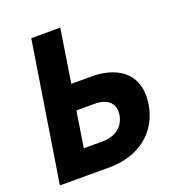

<svg xmlns="http://www.w3.org/2000/svg" viewBox="-131 -827 861 933"><g transform="rotate(-20 300.0 -360.0)"><path d="M409 -222Q416 -265 391 -290Q366 -315 315 -315H220L191 -130H286Q337 -130 369.5 -154.5Q402 -179 409 -222ZM284 -720 241 -445H345Q403 -445 447 -429.5Q491 -414 519 -385.5Q547 -357 557.5 -315.5Q568 -274 560 -223Q552 -172 528 -130.5Q504 -89 467 -60Q430 -31 381.5 -15.5Q333 0 275 0H20L134 -720Z"/></g></svg>

Font: JetBrains Mono ExtraBold
Style: Italic
Weight: 800
Designer: Philipp Nurullin, Konstantin Bulenkov
Foundry: JetBrains
Version: Version 1.000; ttfautohint (v1.8.3)